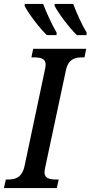

<svg xmlns="http://www.w3.org/2000/svg" viewBox="-39 -964 464 984"><path d="M355 -784H404L405 -797C381 -836 353 -899 336 -944H241V-934C258 -899 317 -820 355 -784ZM201 -784H251V-797C228 -836 199 -899 182 -944H88L87 -934C104 -899 163 -820 201 -784ZM-19 0H252L262 -44H251C215 -44 189 -50 189 -81C189 -89 192 -104 195 -117L298 -600C310 -661 344 -670 383 -670H394L403 -714H131L122 -670H133C169 -670 195 -664 195 -633C195 -626 193 -615 190 -601L87 -114C74 -53 39 -44 2 -44H-9Z"/></svg>

Font: Noto Serif Condensed Medium
Style: Italic
Weight: 500
Width: 3
Italic angle: -12°
Designer: Monotype Design Team
Foundry: Monotype Imaging Inc.
Version: Version 2.013